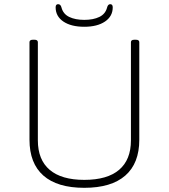

<svg xmlns="http://www.w3.org/2000/svg" viewBox="-20 -892 806 918"><path d="M383 6Q254 6 187.5 -52.5Q121 -111 121 -224V-690Q121 -702 137 -702H145Q161 -702 161 -690V-221Q161 -128 217.5 -80Q274 -32 383 -32Q493 -32 549.5 -80Q606 -128 606 -221V-690Q606 -702 622 -702H630Q646 -702 646 -690V-224Q646 -111 579 -52.5Q512 6 383 6ZM383 -764Q320 -764 283 -789Q246 -814 246 -857Q246 -872 258 -872Q270 -872 274 -856Q282 -825 311 -811Q340 -797 383 -797Q426 -797 455 -811Q484 -825 492 -856Q496 -872 507 -872Q519 -872 519 -857Q519 -814 482 -789Q445 -764 383 -764Z"/></svg>

Font: Asap Semi Expanded Thin
Style: Regular
Weight: 100
Width: 6
Designer: Pablo Cosgaya
Foundry: Omnibus-Type
Version: Version 3.001; ttfautohint (v1.8.4.7-5d5b)